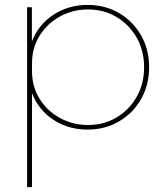

<svg xmlns="http://www.w3.org/2000/svg" viewBox="-20 -518 679 782"><path d="M110.4 244.1H90.3V-488.3H109.9V-349.1Q137.2 -418.9 198.5 -458.5Q259.8 -498 336.4 -498Q408.7 -498 465.3 -464.6Q522 -431.2 554.7 -373.8Q587.4 -316.4 587.4 -244.1Q587.4 -172.4 554.7 -114.7Q522 -57.1 465.1 -23.7Q408.2 9.8 335.9 9.8Q259.3 9.8 198.5 -29.5Q137.7 -68.8 110.4 -138.2ZM338.4 -8.8Q403.3 -8.8 455.1 -39.8Q506.8 -70.8 536.9 -124Q566.9 -177.2 566.9 -244.1Q566.9 -311 536.9 -364.3Q506.8 -417.5 455.1 -448.5Q403.3 -479.5 338.4 -479.5Q276.4 -479.5 224.4 -450.9Q172.4 -422.4 141.4 -372.8Q110.4 -323.2 110.4 -260.3V-228Q110.4 -165 141.4 -115.5Q172.4 -65.9 224.4 -37.4Q276.4 -8.8 338.4 -8.8Z"/></svg>

Font: Kumbh Sans Thin
Style: Regular
Weight: 250
Version: Version 1.004